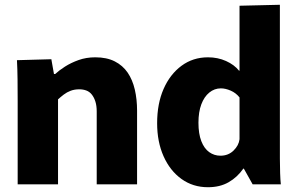

<svg xmlns="http://www.w3.org/2000/svg" viewBox="-20 -772 1247 804"><path d="M54 -348Q54 -397 53.5 -440Q53 -483 51 -520L195 -524L206 -462H211Q227 -477 252 -493Q277 -509 309 -520.5Q341 -532 379 -532Q427 -532 460.5 -515Q494 -498 514.5 -468Q535 -438 544.5 -397Q554 -356 554 -309V0H385V-305Q385 -329 379.5 -346.5Q374 -364 364.5 -376Q355 -388 341.5 -393Q328 -398 312 -398Q292 -398 276 -392Q260 -386 247 -376Q234 -366 223 -356V0H54Z M851 12Q788 12 740 -22.5Q692 -57 665 -117.5Q638 -178 638 -256Q638 -338 665 -399.5Q692 -461 740 -496.5Q788 -532 851 -532Q892 -532 926.5 -516.5Q961 -501 981 -476H983V-748L1152 -752V-159Q1152 -139 1152 -108Q1152 -77 1153 -47.5Q1154 -18 1156 0H1038L1001 -66H999Q974 -30 937.5 -9Q901 12 851 12ZM903 -120Q936 -120 958 -141.5Q980 -163 983 -189V-364Q968 -383 946 -392.5Q924 -402 905 -402Q878 -402 856.5 -384.5Q835 -367 823 -335Q811 -303 811 -258Q811 -212 823 -181Q835 -150 856 -135Q877 -120 903 -120Z"/></svg>

Font: Murecho Thin
Style: Bold
Weight: 700
Version: Version 1.010